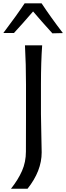

<svg xmlns="http://www.w3.org/2000/svg" viewBox="-50 -988 402 1166"><path d="M99.6 -967.8H202.6Q258.3 -883.3 332 -787.1L268.1 -785.6Q200.7 -859.9 150.9 -918.5Q85.9 -842.8 34.7 -787.6H-29.8Q51.8 -895.5 99.6 -967.8ZM101.6 -712.9H206.1Q198.7 -612.8 198.7 -474.6V-295.9Q198.7 -252.9 200.9 -174.8Q203.1 -96.7 203.1 -62.5Q203.1 50.3 117.2 158.2H16.6Q60.1 103.5 83.7 49.8Q107.4 -3.9 107.4 -67.9L107.9 -273.4V-474.6Q107.9 -597.2 101.6 -712.9Z"/></svg>

Font: Commissioner Flair
Style: Regular
Weight: 400
Designer: Kostas Bartsokas
Foundry: Kostas Bartsokas
Version: Version 1.000